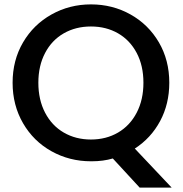

<svg xmlns="http://www.w3.org/2000/svg" viewBox="-20 -724 827 870"><path d="M37.1 -349.1Q37.1 -451.2 84.5 -532Q131.8 -612.8 213.4 -658.4Q294.9 -704.1 392.1 -704.1Q490.2 -704.1 571.5 -658.4Q652.8 -612.8 700 -532Q747.1 -451.2 747.1 -349.1Q747.1 -252.9 705.6 -175.5Q664.1 -98.1 590.8 -50.8L757.8 126H612.8L491.2 -5.9Q447.8 6.8 396 6.8Q394 6.8 392.1 6.8Q294.9 6.8 213.4 -38.6Q131.8 -84 84.5 -165.5Q37.1 -247.1 37.1 -349.1ZM153.8 -349.1Q153.8 -272 184.3 -213.4Q214.8 -154.8 269 -123.3Q323.2 -91.8 392.1 -91.8Q460.9 -91.8 514.9 -123.3Q568.8 -154.8 599.4 -213.4Q629.9 -272 629.9 -349.1Q629.9 -426.3 599.4 -484.1Q568.8 -542 514.9 -573Q460.9 -604 392.1 -604Q323.2 -604 269 -573Q214.8 -542 184.3 -483.9Q153.8 -425.8 153.8 -349.1Z"/></svg>

Font: Poppins Medium
Style: Regular
Weight: 500
Designer: Ninad Kale (Devanagari), Jonny Pinhorn (Latin)
Foundry: Indian Type Foundry
Version: 4.004